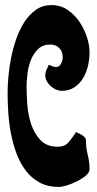

<svg xmlns="http://www.w3.org/2000/svg" viewBox="-20 -733 384 759"><path d="M184 -713Q218 -713 245.5 -695Q273 -677 292.5 -649Q312 -621 323 -588Q334 -555 334 -525Q334 -500 328 -473.5Q322 -447 309 -425Q296 -403 275 -388.5Q254 -374 224 -374Q213 -374 201.5 -379Q190 -384 180.5 -392.5Q171 -401 165 -412Q159 -423 159 -435Q159 -447 163.5 -456.5Q168 -466 173 -477Q180 -475 186.5 -471.5Q193 -468 201 -468Q215 -468 221.5 -481.5Q228 -495 228 -506Q228 -529 214.5 -543Q201 -557 178 -557Q149 -557 130.5 -539Q112 -521 102 -495.5Q92 -470 88.5 -441Q85 -412 85 -390Q85 -360 88 -319Q91 -278 103.5 -241Q116 -204 140.5 -178.5Q165 -153 208 -153Q237 -153 252 -171.5Q267 -190 281 -211Q286 -208 293 -205Q300 -202 306 -198Q312 -194 316 -189Q320 -184 320 -176Q320 -147 327 -120Q334 -93 334 -64Q334 -51 319 -38.5Q304 -26 284 -16Q264 -6 244 0Q224 6 213 6Q168 6 135.5 -12Q103 -30 80.5 -60.5Q58 -91 44 -129.5Q30 -168 22.5 -209.5Q15 -251 12.5 -291.5Q10 -332 10 -366Q10 -392 13 -428Q16 -464 23.5 -502.5Q31 -541 44 -578.5Q57 -616 76.5 -646Q96 -676 122.5 -694.5Q149 -713 184 -713Z"/></svg>

Font: Reclame
Style: Regular
Weight: 400
Designer: Peter Wiegel
Foundry: Peter Wiegel
Version: Version 1.000